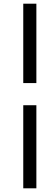

<svg xmlns="http://www.w3.org/2000/svg" viewBox="-20 -770 305 1040"><path d="M177 -320H106V-750H177ZM106 250V-200H177V250Z"/></svg>

Font: DeepMind Serif Text
Style: Italic
Weight: 400
Italic angle: -12°
Designer: Frank Grießhammer / Modifications: Colophon Foundry
Foundry: Colophon Foundry
Version: Version 5.003; ttfautohint (v1.8.2)